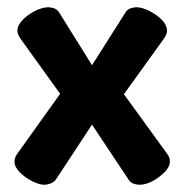

<svg xmlns="http://www.w3.org/2000/svg" viewBox="-20 -501 509 530"><path d="M102 9Q89 9 69.5 -0.5Q50 -10 35 -25Q20 -40 20 -55Q20 -66 28 -77L146 -242L36 -395Q34 -398 31 -404Q28 -410 28 -416Q28 -431 42.5 -446Q57 -461 77 -471Q97 -481 114 -481Q119 -481 128 -478.5Q137 -476 143 -467L234 -321L326 -466Q331 -475 340 -478Q349 -481 357 -481Q372 -481 392 -471Q412 -461 426.5 -446.5Q441 -432 441 -416Q441 -407 433 -395L322 -241L441 -77Q444 -74 446.5 -68Q449 -62 449 -55Q449 -41 435 -26.5Q421 -12 402 -1.5Q383 9 365 9Q357 9 348.5 6Q340 3 335 -5L234 -157L134 -5Q129 2 119.5 5.5Q110 9 102 9Z"/></svg>

Font: Dosis ExtraLight
Style: Bold
Weight: 700
Version: Version 3.001; ttfautohint (v1.8.2)